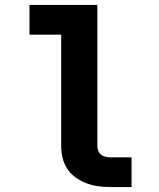

<svg xmlns="http://www.w3.org/2000/svg" viewBox="-20 -755 640 775"><path d="M427 0Q403 0 378.5 -3Q354 -6 331 -14.5Q308 -23 287.5 -37Q267 -51 253 -71.5Q239 -92 233 -116Q227 -140 227 -165V-615H99V-735H373V-165Q373 -155 377 -145.5Q381 -136 389 -130Q397 -124 407 -122Q417 -120 427 -120H511V0Z"/></svg>

Font: Iosevka Custom Heavy Extended
Style: Regular
Weight: 900
Width: 7
Monospace: yes
Designer: Belleve Invis
Foundry: Belleve Invis
Version: Version 11.2.4; ttfautohint (v1.8.4)